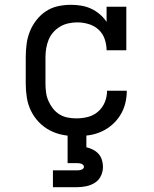

<svg xmlns="http://www.w3.org/2000/svg" viewBox="-20 -558 640 798"><path d="M298 8Q269 8 240.5 2.5Q212 -3 186.5 -16.5Q161 -30 141 -51Q121 -72 108.5 -98Q96 -124 91.5 -152.5Q87 -181 87 -210V-320Q87 -347 90.5 -374.5Q94 -402 104 -427Q114 -452 131 -474Q148 -496 170.5 -511Q193 -526 220 -532Q247 -538 275 -538Q296 -538 317.5 -534.5Q339 -531 358.5 -522Q378 -513 394.5 -499Q411 -485 423 -467V-530H505V-349H423Q423 -373 415 -396Q407 -419 389.5 -435Q372 -451 348.5 -458Q325 -465 301 -465Q283 -465 264.5 -461Q246 -457 230 -447.5Q214 -438 201.5 -424Q189 -410 182 -392.5Q175 -375 172 -357Q169 -339 169 -320V-210Q169 -192 171.5 -173.5Q174 -155 181.5 -138Q189 -121 200.5 -106.5Q212 -92 227.5 -82.5Q243 -73 261 -69.5Q279 -66 298 -66Q322 -66 345.5 -72Q369 -78 387.5 -94Q406 -110 415.5 -133Q425 -156 425 -181Q425 -181 425 -181Q425 -181 425 -181H507Q507 -181 507 -181Q507 -181 507 -181Q507 -154 500.5 -128Q494 -102 480 -79.5Q466 -57 446 -39.5Q426 -22 401.5 -11Q377 0 350.5 4Q324 8 298 8ZM200 220V150H300Q305 150 309.5 149.5Q314 149 318 147.5Q322 146 325.5 143Q329 140 329 135Q329 131 325.5 127.5Q322 124 318 122.5Q314 121 309.5 120.5Q305 120 300 120H261V0H339V54Q353 57 366.5 64Q380 71 389.5 81.5Q399 92 403.5 106.5Q408 121 408 135Q408 155 399.5 173Q391 191 374.5 201.5Q358 212 338.5 216Q319 220 300 220Z"/></svg>

Font: Iosevka Curly Slab Extended
Style: Regular
Weight: 400
Width: 7
Monospace: yes
Designer: Belleve Invis
Foundry: Belleve Invis
Version: Version 11.1.0; ttfautohint (v1.8.3)